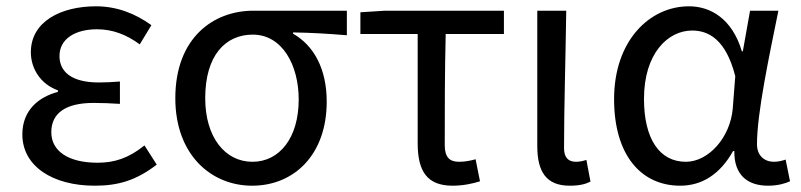

<svg xmlns="http://www.w3.org/2000/svg" viewBox="-20 -577 2545 610"><path d="M281 13C356 13 413 -4 478 -54L439 -115C388 -74 343 -60 290 -60C197 -60 143 -97 143 -157C143 -217 188 -250 277 -250C304 -250 330 -249 361 -247V-318C335 -316 315 -315 294 -315C206 -315 169 -350 169 -399C169 -455 221 -484 288 -484C338 -484 382 -467 424 -436L461 -497C410 -534 351 -557 285 -557C174 -557 78 -509 78 -411C78 -360 108 -310 164 -290V-285C103 -269 51 -227 51 -150C51 -49 147 13 281 13Z M781 13C914 13 1018 -85 1018 -254C1018 -357 978 -432 911 -470V-474C971 -473 1021 -470 1082 -465V-543H785C657 -543 537 -456 537 -265C537 -86 650 13 781 13ZM782 -63C695 -63 632 -141 632 -265C632 -402 697 -467 783 -467C877 -467 929 -370 929 -261C929 -139 868 -63 782 -63Z M1418 13C1452 13 1483 6 1505 -1L1491 -71C1473 -66 1456 -63 1438 -63C1408 -63 1393 -78 1393 -116C1393 -226 1393 -346 1396 -469H1581V-543H1203L1125 -538V-469H1307V-122C1307 -34 1336 13 1418 13Z M1790 13C1821 13 1840 8 1856 0L1843 -69C1831 -65 1820 -63 1810 -63C1787 -63 1772 -75 1772 -106C1772 -237 1777 -396 1779 -543H1687V-113C1687 -32 1715 13 1790 13Z M2141 13C2211 13 2268 -24 2309 -97H2313C2312 -21 2355 13 2420 13C2452 13 2474 6 2490 -1L2476 -70C2465 -66 2451 -63 2439 -63C2409 -63 2385 -82 2385 -119C2385 -218 2424 -400 2453 -543H2363L2340 -414H2337C2306 -518 2237 -557 2169 -557C2044 -557 1931 -448 1931 -262C1931 -84 2017 13 2141 13ZM2159 -63C2075 -63 2026 -136 2026 -263C2026 -406 2101 -480 2179 -480C2230 -480 2286 -453 2316 -335L2308 -232C2300 -140 2231 -63 2159 -63Z"/></svg>

Font: Noto Sans CJK JP Regular
Style: Regular
Weight: 400
Designer: Ryoko NISHIZUKA (kana & ideographs); Paul D. Hunt (Latin, Greek & Cyrillic); Wenlong ZHANG (bopomofo); Sandoll Communica
Foundry: Adobe Systems Incorporated
Version: Version 1.001;PS 1.001;hotconv 1.0.78;makeotf.lib2.5.61930